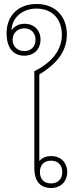

<svg xmlns="http://www.w3.org/2000/svg" viewBox="-20 -937 399 962"><path d="M163 -917C72 -917 13 -859 13 -771C13 -700 44 -658 102 -658C151 -658 183 -691 183 -739C183 -789 147 -818 104 -818C75 -818 50 -805 38 -785C38 -844 89 -894 162 -894C247 -894 290 -836 290 -762C290 -682 234 -621 152 -580V-94C152 -33 179 5 236 5C288 5 317 -32 317 -75C317 -118 288 -155 237 -155C209 -155 190 -145 177 -130V-564C254 -611 315 -671 315 -765C315 -848 264 -917 163 -917ZM102 -681C67 -681 43 -705 43 -738C43 -770 67 -795 102 -795C137 -795 158 -770 158 -738C158 -705 137 -681 102 -681ZM236 -132C271 -132 292 -109 292 -75C292 -41 271 -18 236 -18C199 -18 180 -41 180 -75C180 -109 199 -132 236 -132Z"/></svg>

Font: Noto Sans Thai Looped Thin
Style: Regular
Weight: 100
Designer: Sasikarn Vongin, Ben Mitchell
Foundry: The Fontpad Ltd
Version: Version 1.001